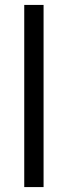

<svg xmlns="http://www.w3.org/2000/svg" viewBox="-20 -760 275 780"><path d="M78.5 0V-740H157V0Z"/></svg>

Font: Encode Sans SmCnd
Style: Regular
Weight: 400
Width: 4
Designer: Multiple Designers
Foundry: Impallari Type
Version: Version 3.002; ttfautohint (v1.8.3) -l 8 -r 50 -G 200 -x 14 